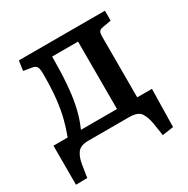

<svg xmlns="http://www.w3.org/2000/svg" viewBox="-153 -644 916 937"><g transform="rotate(-30 305.0 -175.5)"><path d="M501 158 490 87Q483 46 467 23Q451 0 402 0H173Q128 0 111 23.5Q94 47 88 85L77 155L13 156V-64H93Q109 -106 120.5 -150.5Q132 -195 138.5 -252.5Q145 -310 145 -393Q145 -420 139 -431.5Q133 -443 115 -446L67 -454L75 -509H560V-453L514 -445Q495 -442 490 -433.5Q485 -425 485 -409V-64H568L564 149ZM168 -64H371V-444H225Q225 -277 205 -181Q199 -152 191 -125.5Q183 -99 168 -64Z"/></g></svg>

Font: Literata 12pt Medium
Style: Regular
Weight: 500
Designer: Latin by Veronika Burian and Jose Scaglione. Greek by Irene Vlachou. Cyrillic by Vera Evstafieva.
Foundry: TypeTogether
Version: Version 3.002